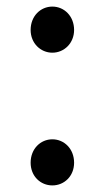

<svg xmlns="http://www.w3.org/2000/svg" viewBox="-20 -550 318 583"><path d="M139 -390C175 -390 205 -419 205 -459C205 -501 175 -530 139 -530C103 -530 73 -501 73 -459C73 -419 103 -390 139 -390ZM139 13C175 13 205 -15 205 -56C205 -98 175 -127 139 -127C103 -127 73 -98 73 -56C73 -15 103 13 139 13Z"/></svg>

Font: Noto Sans JP
Style: Regular
Weight: 400
Designer: Ryoko NISHIZUKA  (kana, bopomofo & ideographs); Paul D. Hunt (Latin, Greek & Cyrillic); Sandoll Communications , Soo-you
Foundry: Adobe
Version: Version 2.002;hotconv 1.0.116;makeotfexe 2.5.65601